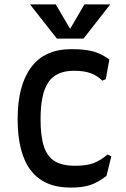

<svg xmlns="http://www.w3.org/2000/svg" viewBox="-20 -835 571 871"><path d="M60 -295Q60 -448 121.5 -530Q183 -612 303 -612Q366 -612 403.5 -601.5Q441 -591 476 -565L460 -476L444 -469Q420 -493 390 -503.5Q360 -514 315 -514Q235 -514 199.5 -462Q164 -410 164 -295Q164 -217 179 -171Q194 -125 228 -104Q262 -83 320 -83Q371 -83 402 -94Q433 -105 468 -134L485 -126L463 -37Q424 -7 389 4.5Q354 16 300 16Q60 16 60 -295ZM480 -815 359 -660H238L116 -815H233L298 -704L363 -815Z"/></svg>

Font: Farro
Style: Regular
Weight: 400
Designer: Aceler Chua
Foundry: Grayscale Limited
Version: Version 1.101